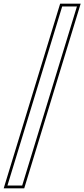

<svg xmlns="http://www.w3.org/2000/svg" viewBox="-63 -775 458 1042"><path d="M262.3 -700 274.5 -740H354.5L342.3 -700L69.6 192L57.4 232H-22.6L-10.4 192ZM263.4 -755 -42.9 247H68.5L374.8 -755Z"/></svg>

Font: Nordica Plus
Style: NordicaClassicLtExtOblOl
Weight: 300
Version: Version 1.01